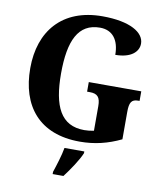

<svg xmlns="http://www.w3.org/2000/svg" viewBox="-100 -804 941 1106"><g transform="rotate(10 371.0 -251.5)"><path d="M405 10C492 10 568 -9 645 -46V-206C645 -262 657 -281 696 -281H704V-337H397V-281H413C458 -281 475 -262 475 -210V-66C455 -62 436 -60 419 -60C282 -60 231 -166 231 -358C231 -551 280 -657 407 -657C481 -657 520 -604 520 -518C611 -518 655 -559 655 -607C655 -672 572 -724 409 -724C174 -724 51 -574 51 -358C51 -137 167 10 405 10ZM284 208V221H347C380 178 424 113 441 71V61H325C318 104 297 169 284 208Z"/></g></svg>

Font: Noto Serif Sinhala SemiCondensed ExtraBold
Style: Regular
Weight: 800
Width: 4
Designer: Jelle Bosma - Monotype Design Team
Foundry: Monotype Imaging Inc.
Version: Version 2.007